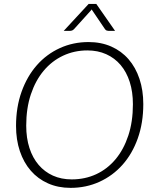

<svg xmlns="http://www.w3.org/2000/svg" viewBox="-20 -924 776 952"><path d="M59.5 0ZM690.5 -408Q690.5 -314.5 663.2 -238Q636 -161.5 587.5 -107Q539 -52.5 473 -22.5Q407 7.5 330 7.5Q268 7.5 218 -14.8Q168 -37 132.8 -77.5Q97.5 -118 78.5 -174.5Q59.5 -231 59.5 -299.5Q59.5 -392.5 87 -469.2Q114.5 -546 162.8 -600.8Q211 -655.5 276.8 -685.5Q342.5 -715.5 419 -715.5Q481.5 -715.5 531.8 -693.2Q582 -671 617.2 -630.5Q652.5 -590 671.5 -533.2Q690.5 -476.5 690.5 -408ZM639 -407Q639 -468.5 623.2 -517.8Q607.5 -567 578 -601.8Q548.5 -636.5 506.8 -655.2Q465 -674 413.5 -674Q348.5 -674 293 -648Q237.5 -622 196.8 -573.5Q156 -525 133 -456Q110 -387 110 -301Q110 -239.5 126 -190.2Q142 -141 171.5 -106.5Q201 -72 242.5 -53.2Q284 -34.5 335.5 -34.5Q401.5 -34.5 457 -60.2Q512.5 -86 553 -134.5Q593.5 -183 616.2 -251.8Q639 -320.5 639 -407ZM550.5 -771H517.5Q514 -771 509.2 -772.5Q504.5 -774 500.5 -779.5L437.5 -872.5L434.5 -877.5Q433.5 -876 432.8 -874.8Q432 -873.5 431 -872.5L347 -779.5Q341.5 -774 336.5 -772.5Q331.5 -771 328 -771H296L419.5 -904.5H457.5Z"/></svg>

Font: Lato Light
Style: Italic
Weight: 300
Italic angle: -7°
Designer: Lukasz Dziedzic
Foundry: tyPoland Lukasz Dziedzic
Version: Version 2.007; 2014-02-27